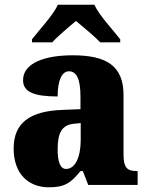

<svg xmlns="http://www.w3.org/2000/svg" viewBox="-20 -786 628 816"><path d="M116 -619V-606H202C222 -629 274 -673 303 -697C331 -674 388 -626 406 -606H491V-619C462 -657 401 -721 381 -766H226C206 -721 145 -657 116 -619ZM187 10C254 10 280 -7 322 -59H332L355 0H565V-59H561C519 -59 505 -75 505 -129V-382C505 -506 433 -551 289 -551C174 -551 78 -520 78 -445C78 -395 125 -376 225 -376C225 -447 244 -483 273 -483C306 -483 322 -449 322 -375V-322L246 -319C107 -314 38 -264 38 -155C38 -43 105 10 187 10ZM261 -68C236 -68 225 -98 225 -151C225 -220 242 -255 294 -260L323 -263V-191C323 -117 299 -68 261 -68Z"/></svg>

Font: Noto Serif Ethiopic SemiCondensed Black
Style: Regular
Weight: 900
Width: 4
Designer: Monotype Design Team
Foundry: Monotype Imaging Inc.
Version: Version 2.102